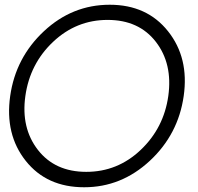

<svg xmlns="http://www.w3.org/2000/svg" viewBox="-20 -780 836 810"><path d="M335 10Q177 10 88.5 -101.5Q0 -213 23 -375Q46 -537 165.5 -648.5Q285 -760 443 -760Q600 -760 689 -648Q778 -536 755 -375Q732 -213 612 -101.5Q492 10 335 10ZM690 -375Q709 -511 637.5 -603.5Q566 -696 434 -696Q302 -696 204 -603.5Q106 -511 87 -375Q68 -240 140 -147.5Q212 -55 344 -55Q476 -55 573.5 -147.5Q671 -240 690 -375Z"/></svg>

Font: Oakes Grotesk Light
Style: Italic
Weight: 300
Italic angle: -8°
Designer: Samuel Oakes
Foundry: Samuel Oakes
Version: Version 1.000;PS 001.000;hotconv 1.0.88;makeotf.lib2.5.64775